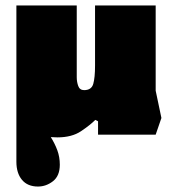

<svg xmlns="http://www.w3.org/2000/svg" viewBox="-20 -493 634 703"><path d="M190 10Q178 10 166 9Q181 33 190 57.5Q199 82 199 110Q199 151 174 170.5Q149 190 119 190Q81 190 60.5 165.5Q40 141 40 99V-473H261V-210Q261 -193 266.5 -178Q272 -163 288 -163Q315 -163 321.5 -186Q328 -209 328 -253V-473H550V-161L571 -61L550 0H339V-49L329 -54Q310 -35 276.5 -12.5Q243 10 190 10Z"/></svg>

Font: Rowdies
Style: Bold
Weight: 700
Designer: Jaikishan Patel
Version: Version 1.000; ttfautohint (v1.8.3)